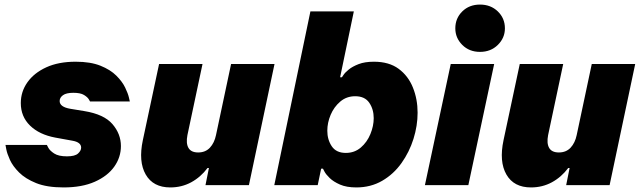

<svg xmlns="http://www.w3.org/2000/svg" viewBox="-20 -810 2799 840"><path d="M258 10Q185 10 138 -9Q91 -28 63.5 -55.5Q36 -83 23.5 -110.5Q11 -138 7.5 -157Q4 -176 4 -176H185Q185 -176 191.5 -163.5Q198 -151 217 -138.5Q236 -126 273 -126Q308 -126 321.5 -138.5Q335 -151 335 -164Q335 -187 299 -194L222 -208Q152 -221 111.5 -260.5Q71 -300 71 -359Q71 -409 100 -450Q129 -491 182.5 -515.5Q236 -540 311 -540Q376 -540 419.5 -522.5Q463 -505 489 -479Q515 -453 527.5 -427Q540 -401 544 -383.5Q548 -366 548 -366H374Q374 -366 368.5 -375.5Q363 -385 347.5 -394.5Q332 -404 301 -404Q270 -404 255.5 -393.5Q241 -383 241 -368Q241 -342 288 -334L349 -324Q435 -310 472 -267Q509 -224 509 -171Q509 -122 480 -81Q451 -40 395 -15Q339 10 258 10Z M725 10Q650 10 617.5 -46.5Q585 -103 605 -197L676 -530H866L800 -219Q793 -183 804.5 -163Q816 -143 847 -143Q879 -143 898.5 -164Q918 -185 925 -219L991 -530H1181L1069 0H879L894 -75H888Q858 -35 816.5 -12.5Q775 10 725 10Z M1539 10Q1496 10 1467.5 -2.5Q1439 -15 1422.5 -31Q1406 -47 1399.5 -59.5Q1393 -72 1393 -72H1385L1370 0H1180L1338 -760H1528L1468 -472H1476Q1476 -472 1483 -482.5Q1490 -493 1506 -506Q1522 -519 1549 -529.5Q1576 -540 1616 -540Q1682 -540 1724 -509Q1766 -478 1786.5 -427Q1807 -376 1807 -317Q1807 -260 1789 -202.5Q1771 -145 1736.5 -96.5Q1702 -48 1652 -19Q1602 10 1539 10ZM1493 -141Q1531 -141 1558.5 -164.5Q1586 -188 1600.5 -223.5Q1615 -259 1615 -293Q1615 -332 1595.5 -360.5Q1576 -389 1534 -389Q1496 -389 1468.5 -365.5Q1441 -342 1426.5 -307.5Q1412 -273 1412 -238Q1412 -199 1431.5 -170Q1451 -141 1493 -141Z M2080 -583Q2033 -583 2002.5 -613.5Q1972 -644 1972 -686Q1972 -730 2002.5 -760Q2033 -790 2080 -790Q2127 -790 2158 -760Q2189 -730 2189 -686Q2189 -644 2158 -613.5Q2127 -583 2080 -583ZM1839 0 1952 -530H2142L2029 0Z M2303 10Q2228 10 2195.5 -46.5Q2163 -103 2183 -197L2254 -530H2444L2378 -219Q2371 -183 2382.5 -163Q2394 -143 2425 -143Q2457 -143 2476.5 -164Q2496 -185 2503 -219L2569 -530H2759L2647 0H2457L2472 -75H2466Q2436 -35 2394.5 -12.5Q2353 10 2303 10Z"/></svg>

Font: Be Vietnam Pro Black
Style: Italic
Weight: 900
Italic angle: -12°
Designer: Lam Bao, Tony Le, Vietanh Nguyen
Foundry: Yellow Type Foundry
Version: Version 1.002; ttfautohint (v1.8.3)